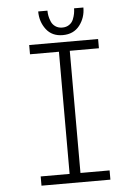

<svg xmlns="http://www.w3.org/2000/svg" viewBox="-58 -907 686 952"><g transform="rotate(-5 285.0 -431.0)"><path d="M393.5 -862Q393.5 -811 363.8 -772.8Q334 -734.5 280 -734.5Q226.5 -734.5 197.5 -772.5Q168.5 -810.5 168.5 -862H214.5Q214.5 -849 217 -835.8Q219.5 -822.5 226 -807Q232.5 -791.5 246.8 -781.8Q261 -772 281 -772Q301 -772 315.2 -781.8Q329.5 -791.5 335.8 -807Q342 -822.5 344.5 -835.8Q347 -849 347 -862ZM452.5 -654H307.5V-46H452.5V0H109.5V-46H253.5V-654H109.5V-700H452.5Z"/></g></svg>

Font: League Mono Narrow UltraLight
Style: Regular
Weight: 200
Width: 3
Designer: Tyler Finck
Foundry: The League of Moveable Type / Tyler Finck
Version: Version 2.210